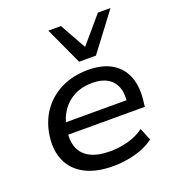

<svg xmlns="http://www.w3.org/2000/svg" viewBox="-138 -868 898 986"><g transform="rotate(-20 311.0 -375.0)"><path d="M314 9Q223 9 162.5 -22Q102 -53 75 -110.5Q48 -168 58 -246Q68 -322 107.5 -379Q147 -436 211.5 -468Q276 -500 359 -500Q438 -500 489 -469Q540 -438 561 -382Q582 -326 572 -250L569 -222H130L139 -286H512L490 -268Q498 -319 485 -355Q472 -391 439.5 -410.5Q407 -430 356 -430Q301 -430 259 -408.5Q217 -387 190.5 -349Q164 -311 156 -262L153 -247Q144 -190 160 -150Q176 -110 217.5 -89Q259 -68 324 -68Q375 -68 423 -81Q471 -94 510 -122L537 -55Q497 -24 436.5 -7.5Q376 9 314 9ZM331 -555 237 -759H306L386 -616L508 -759H577L423 -555Z"/></g></svg>

Font: Nunito Sans 10pt SemiExpanded Medium
Style: Italic
Weight: 500
Width: 6
Italic angle: -9°
Designer: Vernon Adams
Foundry: Vernon Adams
Version: Version 3.101;gftools[0.9.27]